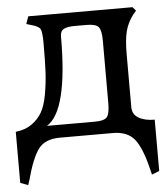

<svg xmlns="http://www.w3.org/2000/svg" viewBox="-47 -493 612 699"><g transform="rotate(-5 258.5 -143.5)"><path d="M194.3 -367.2Q194.3 -386.7 207.5 -393.6Q220.7 -400.4 247.1 -400.4H291Q324.2 -400.4 334.5 -388.2Q344.7 -376 344.7 -337.9V-110.4Q344.7 -71.3 334.5 -59.1Q324.2 -46.9 291 -46.9H115.2Q194.3 -95.7 194.3 -367.2ZM507.8 152.3V-35.2Q471.7 -35.2 449.2 -48.3Q426.8 -61.5 426.8 -87.9V-282.2Q426.8 -334 434.6 -364.7Q442.4 -395.5 462.9 -422.9L474.6 -436.5L462.9 -450.2H82L72.3 -422.9L91.8 -417Q117.2 -410.2 123 -399.4Q128.9 -388.7 128.9 -347.7Q128.9 -285.2 127 -244.6Q125 -204.1 117.7 -162.6Q110.4 -121.1 96.7 -97.2Q83 -73.2 59.1 -56.2Q35.2 -39.1 0 -35.2V151.4L28.3 162.1L34.2 143.6Q55.7 63.5 80.1 31.7Q104.5 0 158.2 0H351.6Q405.3 0 431.2 32.7Q457 65.4 475.6 143.6L480.5 163.1Z"/></g></svg>

Font: Kurale
Style: Regular
Weight: 400
Version: 1.0; ttfautohint (v1.3)